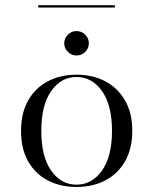

<svg xmlns="http://www.w3.org/2000/svg" viewBox="-20 -718 597 749"><path d="M278.2 -501.6Q258.9 -501.6 244.8 -515.7Q230.6 -529.8 230.6 -549.2Q230.6 -568.5 244.8 -582.7Q258.9 -596.8 278.2 -596.8Q298.4 -596.8 312.5 -582.7Q326.6 -568.5 326.6 -549.2Q326.6 -529.8 312.5 -515.7Q298.4 -501.6 278.2 -501.6ZM278.2 11.3Q215.3 11.3 166.5 -14.1Q117.7 -39.5 89.9 -88.3Q62.1 -137.1 62.1 -207.3Q62.1 -277.4 89.9 -326.2Q117.7 -375 166.5 -400.8Q215.3 -426.6 278.2 -426.6Q341.9 -426.6 390.7 -400.8Q439.5 -375 467.7 -326.2Q496 -277.4 496 -207.3Q496 -137.9 467.7 -88.7Q439.5 -39.5 390.7 -14.1Q341.9 11.3 278.2 11.3ZM278.2 2.4Q338.7 2.4 377.8 -52.4Q416.9 -107.3 416.9 -207.3Q416.9 -308.1 377.8 -362.9Q338.7 -417.7 278.2 -417.7Q218.5 -417.7 179.8 -362.9Q141.1 -308.1 141.1 -207.3Q141.1 -106.5 179.8 -52Q218.5 2.4 278.2 2.4ZM129 -688.7V-697.6H428.2V-688.7Z"/></svg>

Font: Playfair 144pt SemiExpanded Light
Style: Regular
Weight: 300
Width: 6
Designer: Claus Eggers Sørensen
Foundry: Claus Eggers Sørensen
Version: Version 2.203